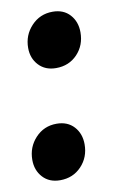

<svg xmlns="http://www.w3.org/2000/svg" viewBox="-70 -542 354 598"><g transform="rotate(-10 107.5 -243.5)"><path d="M120.1 -329.1Q85.9 -329.1 65.4 -351.1Q44.9 -373 44.9 -405.8Q44.9 -446.3 72 -475.1Q99.1 -503.9 139.2 -503.9Q173.8 -503.9 193.8 -481.7Q213.9 -459.5 213.9 -425.8Q213.9 -384.8 187.5 -356.9Q161.1 -329.1 120.1 -329.1ZM71.8 17.1Q37.6 17.1 17.3 -5.1Q-2.9 -27.3 -2.9 -60.1Q-2.9 -100.6 23.9 -129.4Q50.8 -158.2 90.8 -158.2Q125.5 -158.2 145.8 -136Q166 -113.8 166 -80.1Q166 -39.1 139.4 -11Q112.8 17.1 71.8 17.1Z"/></g></svg>

Font: Fira Sans Compressed
Style: Bold Italic
Weight: 700
Width: 3
Italic angle: -8°
Designer: Carrois Corporate & Edenspiekermann AG
Foundry: Carrois Corporate GbR & Edenspiekermann AG
Version: Version 4.203;PS 004.203;hotconv 1.0.88;makeotf.lib2.5.64775